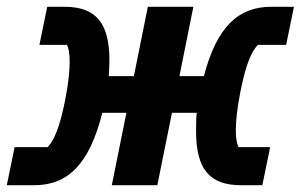

<svg xmlns="http://www.w3.org/2000/svg" viewBox="-31 -545 888 565"><path d="M-11 0H70C168 0 232 -61 270 -213H341L298 0H432L475 -213H548C546 -196 546 -177 546 -158C546 -46 587 0 678 0H741L764 -112H671C665 -124 663 -141 663 -162C663 -186 666 -224 677 -278C693 -358 710 -395 728 -413H811L834 -525H767C670 -525 607 -466 569 -321H497L538 -525H404L363 -321H289C290 -335 291 -350 291 -367C291 -479 250 -525 159 -525H108L85 -413H166C172 -401 174 -384 174 -363C174 -339 171 -301 160 -247C144 -167 127 -130 109 -112H12Z"/></svg>

Font: LVC Sans
Style: Bold Italic
Weight: 700
Italic angle: -11.31°
Designer: Mike Abbink, Paul van der Laan, Pieter van Rosmalen
Foundry: Bold Monday
Version: Version 3.0